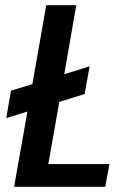

<svg xmlns="http://www.w3.org/2000/svg" viewBox="-20 -715 484 735"><path d="M272 -695 226 -431 323 -461 304 -355 207 -325 165 -87H399L383 0H34L85 -288L4 -263L22 -368L104 -393L157 -695Z"/></svg>

Font: SVN-Poppins Medium
Style: Italic
Weight: 500
Italic angle: -10°
Designer: Ninad Kale (Devanagari), Jonny Pinhorn (Latin)
Foundry: Indian Type Foundry
Version: Version 3.002 2017; ttfautohint (v1.8.3)